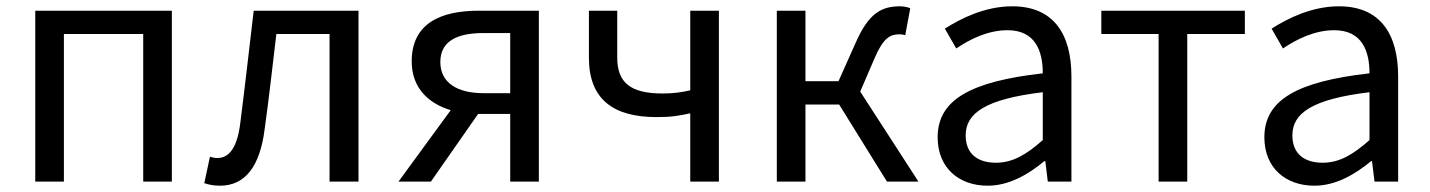

<svg xmlns="http://www.w3.org/2000/svg" viewBox="-20 -577 4543 610"><path d="M92 0H183V-469H435V0H526V-543H92Z M679 13C758 13 806 -47 821 -168C835 -268 846 -369 858 -469H1027V0H1119V-543H786C772 -425 759 -308 744 -191C735 -110 709 -75 671 -75C661 -75 654 -77 647 -79L629 5C645 10 659 13 679 13Z M1601 -281H1516C1430 -281 1379 -316 1379 -380C1379 -445 1430 -472 1516 -472H1601ZM1501 -543C1379 -543 1288 -502 1288 -382C1288 -297 1342 -248 1412 -227L1246 0H1349L1499 -215H1501H1601V0H1692V-543Z M2173 0H2264V-543H2173V-290C2142 -283 2117 -280 2085 -280C1985 -280 1941 -313 1941 -394V-543H1851V-394C1851 -260 1930 -205 2066 -205C2115 -205 2135 -209 2173 -217Z M2713 -286 2759 -393C2787 -458 2809 -468 2838 -468C2846 -468 2850 -467 2856 -465L2872 -551C2864 -554 2852 -557 2840 -557C2781 -557 2740 -536 2698 -440L2644 -319H2539V-543H2448V0H2539V-245H2646L2798 0H2898Z M3118 13C3185 13 3246 -22 3298 -65H3301L3309 0H3384V-334C3384 -468 3328 -557 3196 -557C3109 -557 3032 -518 2982 -486L3018 -423C3061 -452 3118 -481 3181 -481C3270 -481 3293 -414 3293 -344C3062 -318 2959 -259 2959 -141C2959 -43 3027 13 3118 13ZM3144 -60C3090 -60 3048 -85 3048 -147C3048 -217 3110 -262 3293 -284V-132C3240 -85 3197 -60 3144 -60Z M3661 0H3752V-469H3935V-543H3479V-469H3661Z M4156 13C4223 13 4284 -22 4336 -65H4339L4347 0H4422V-334C4422 -468 4366 -557 4234 -557C4147 -557 4070 -518 4020 -486L4056 -423C4099 -452 4156 -481 4219 -481C4308 -481 4331 -414 4331 -344C4100 -318 3997 -259 3997 -141C3997 -43 4065 13 4156 13ZM4182 -60C4128 -60 4086 -85 4086 -147C4086 -217 4148 -262 4331 -284V-132C4278 -85 4235 -60 4182 -60Z"/></svg>

Font: Squished Noto Sans CJK JP Regular
Style: Regular
Weight: 400
Designer: Ryoko NISHIZUKA (kana & ideographs); Paul D. Hunt (Latin, Greek & Cyrillic); Wenlong ZHANG (bopomofo); Sandoll Communica
Foundry: Adobe Systems Incorporated
Version: Version 1.004;PS 1.004;hotconv 1.0.82;makeotf.lib2.5.63406